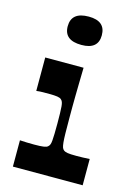

<svg xmlns="http://www.w3.org/2000/svg" viewBox="-111 -773 586 832"><g transform="rotate(15 182.5 -356.5)"><path d="M32 0V-118Q48 -117 63.5 -116.5Q79 -116 96 -116Q124 -116 138 -118Q152 -120 157 -125Q162 -129 164.5 -135.5Q167 -142 168 -153.5Q169 -165 169.5 -183.5Q170 -202 170 -230Q170 -257 169.5 -276Q169 -295 168 -306.5Q167 -318 164.5 -325Q162 -332 157 -336Q152 -341 139.5 -343Q127 -345 104 -345Q88 -345 74.5 -345Q61 -345 45 -343V-493H217Q216 -454 215.5 -422.5Q215 -391 214.5 -365Q214 -339 214 -315.5Q214 -292 214 -269Q214 -226 214.5 -199.5Q215 -173 216.5 -158Q218 -143 220.5 -136Q223 -129 228 -125Q234 -120 246 -118Q258 -116 286 -116Q301 -116 315.5 -116.5Q330 -117 345 -118V0ZM182 -586Q104 -586 104 -649Q104 -713 182 -713Q257 -713 257 -649Q257 -586 182 -586Z"/></g></svg>

Font: Ojuju
Style: Bold
Weight: 700
Designer: Chisaokwu Joboson, Mirko Velimirovic
Foundry: Udi Foundry
Version: Version 1.000